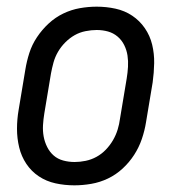

<svg xmlns="http://www.w3.org/2000/svg" viewBox="-20 -548 540 576"><path d="M203 8Q174 8 146.5 2Q119 -4 96.5 -19Q74 -34 59 -56.5Q44 -79 37.5 -106Q31 -133 31 -161.5Q31 -190 36 -219L56 -339Q60 -364 68 -389Q76 -414 91 -436.5Q106 -459 126 -477.5Q146 -496 170 -507.5Q194 -519 219.5 -523.5Q245 -528 270 -528Q299 -528 326.5 -522Q354 -516 376.5 -501Q399 -486 414.5 -463.5Q430 -441 436.5 -414Q443 -387 442.5 -358.5Q442 -330 438 -301L418 -181Q414 -156 405.5 -131Q397 -106 382.5 -83.5Q368 -61 348 -42.5Q328 -24 304 -12.5Q280 -1 254 3.5Q228 8 203 8ZM204 -62Q220 -62 237 -65.5Q254 -69 269.5 -77.5Q285 -86 297.5 -99Q310 -112 319 -127.5Q328 -143 333 -159.5Q338 -176 340 -192L360 -312Q363 -330 364 -347.5Q365 -365 362.5 -381.5Q360 -398 352.5 -413Q345 -428 332.5 -438.5Q320 -449 304 -453.5Q288 -458 270 -458Q254 -458 236.5 -454.5Q219 -451 204 -442.5Q189 -434 176 -421Q163 -408 154 -392.5Q145 -377 140.5 -360.5Q136 -344 133 -328L113 -208Q110 -190 109 -172.5Q108 -155 111 -138.5Q114 -122 121.5 -107Q129 -92 141 -81.5Q153 -71 169.5 -66.5Q186 -62 204 -62Z"/></svg>

Font: Iosevka Term Oblique
Style: Regular
Weight: 400
Italic angle: -9°
Monospace: yes
Designer: Belleve Invis
Foundry: Belleve Invis
Version: Version 31.4.0